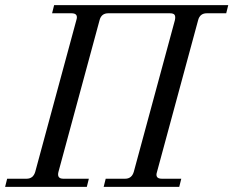

<svg xmlns="http://www.w3.org/2000/svg" viewBox="-30 -732 914 752"><path d="M-10 0 -2 -32H74Q100 -32 108 -59L269 -653Q278 -680 250 -680H174L182 -712H864L856 -680H780Q753 -680 746 -653L585 -59Q576 -32 604 -32H680L672 0H376L384 -32H460Q486 -32 494 -59L655 -653Q658 -667 654 -673.5Q650 -680 635 -680H394Q367 -680 360 -653L199 -59Q192 -32 218 -32H318L310 0Z"/></svg>

Font: Old Standard TT
Style: Italic
Weight: 400
Italic angle: -15.2°
Designer: Alexey Kryukov <alexios@thessalonica.org.ru>
Version: Version 2.2